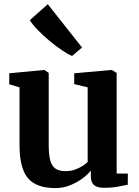

<svg xmlns="http://www.w3.org/2000/svg" viewBox="-20 -904 674 934"><path d="M485.5 9.5Q452.5 9.5 437.2 -3.8Q422 -17 422 -45.5V-74Q405.5 -53.5 378.5 -34Q351.5 -14.5 318.5 -1.8Q285.5 11 250.5 11Q156 11 115.5 -37.8Q75 -86.5 75 -198.5V-479L25 -494V-547.5L194 -563.5H196L217 -549.5V-199Q217 -152 224.2 -124.2Q231.5 -96.5 249.5 -84Q267.5 -71.5 298.5 -71.5Q324.5 -71.5 345 -79Q365.5 -86.5 381.2 -96.5Q397 -106.5 406.5 -116V-479L341 -495V-547.5L520 -563.5H524L547.5 -549.5V-60L602 -59.5L601.5 -5.5Q583.5 -1.5 553.8 4Q524 9.5 485.5 9.5ZM330 -632Q309.5 -640.5 280 -660.5Q250.5 -680.5 219.5 -706.5Q188.5 -732.5 163 -758.8Q137.5 -785 125 -806L212.5 -883.5L379 -673L331 -632Z"/></svg>

Font: Merriweather 28pt
Style: Bold
Weight: 700
Version: Version 2.100